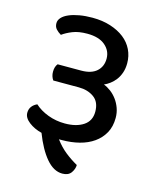

<svg xmlns="http://www.w3.org/2000/svg" viewBox="-111 -710 731 892"><g transform="rotate(15 254.5 -264.0)"><path d="M235 -381Q284 -381 309.5 -404Q335 -427 335 -465Q335 -503 305 -528.5Q275 -554 219 -554Q177 -554 148.5 -542.5Q120 -531 101 -517Q87 -525 77 -536Q67 -547 67 -564Q67 -579 78.5 -591.5Q90 -604 111 -613Q132 -622 160.5 -627Q189 -632 223 -632Q271 -632 310 -619.5Q349 -607 376.5 -585.5Q404 -564 418.5 -534Q433 -504 433 -469Q433 -444 426 -423.5Q419 -403 407.5 -388Q396 -373 382 -362.5Q368 -352 354 -346Q372 -339 388.5 -326.5Q405 -314 418 -296.5Q431 -279 439 -257Q447 -235 447 -210Q447 -168 430 -137.5Q413 -107 384 -86.5Q355 -66 316 -56Q277 -46 232 -46H218Q242 -14 269.5 8Q297 30 329 48Q329 67 316 85.5Q303 104 274 104Q232 104 196 61.5Q160 19 132 -54Q96 -63 70 -83Q44 -103 44 -127Q44 -145 53.5 -157.5Q63 -170 79 -177Q105 -153 143.5 -138.5Q182 -124 225 -124Q280 -124 314 -146.5Q348 -169 348 -213Q348 -260 318 -281.5Q288 -303 245 -303H122Q110 -320 110 -342Q110 -367 122 -381Z"/></g></svg>

Font: Baloo 2 Medium
Style: Regular
Weight: 500
Designer: Sarang Kulkarni and Ek Type
Foundry: Ek Type
Version: Version 1.640;hotconv 1.0.111;makeotfexe 2.5.65597; ttfautoh